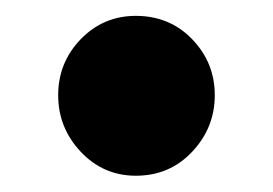

<svg xmlns="http://www.w3.org/2000/svg" viewBox="-20 -386 336 236"><path d="M147 -170Q107 -170 79.2 -199.5Q51.5 -229 51.5 -269Q51.5 -309 79.2 -337.8Q107 -366.5 147 -366.5Q188.5 -366.5 216.2 -337.8Q244 -309 244 -269Q244 -229 216.2 -199.5Q188.5 -170 147 -170Z"/></svg>

Font: Fraunces 72pt
Style: Bold
Weight: 700
Version: Version 1.000;[b76b70a41]